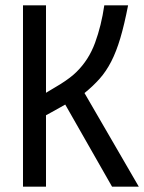

<svg xmlns="http://www.w3.org/2000/svg" viewBox="-20 -714 540 718"><path d="M152 -16H66V-694H152V-367Q181 -384 207 -400Q245 -424 266 -445Q312 -490 335.5 -554Q359 -618 370 -694H459Q445 -622 430 -571.5Q415 -521 396 -484Q377 -447 352.5 -419.5Q328 -392 296 -366L499 -16H399L224 -323L174 -295L152 -283Z"/></svg>

Font: D2Coding
Style: Regular
Weight: 400
Monospace: yes
Designer: Yong-Rak Park; Jeong-Hwan Yoon; Sang-Min Lee;
Foundry: NHN Corporation
Version: Version 1.3.2; Build 20180524